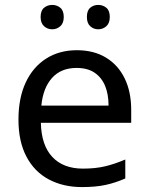

<svg xmlns="http://www.w3.org/2000/svg" viewBox="-20 -750 604 780"><path d="M292 -546Q361 -546 410.5 -516Q460 -486 486.5 -431.5Q513 -377 513 -304V-251H146Q148 -160 192.5 -112.5Q237 -65 317 -65Q368 -65 407.5 -74.5Q447 -84 489 -102V-25Q448 -7 408 1.5Q368 10 313 10Q237 10 178.5 -21Q120 -52 87.5 -113.5Q55 -175 55 -264Q55 -352 84.5 -415Q114 -478 167.5 -512Q221 -546 292 -546ZM291 -474Q228 -474 191.5 -433.5Q155 -393 148 -321H421Q421 -367 407 -401Q393 -435 364.5 -454.5Q336 -474 291 -474ZM145 -681Q145 -707 159 -718.5Q173 -730 192 -730Q211 -730 225 -718.5Q239 -707 239 -681Q239 -656 225 -643.5Q211 -631 192 -631Q173 -631 159 -643.5Q145 -656 145 -681ZM333 -681Q333 -707 346.5 -718.5Q360 -730 379 -730Q398 -730 412 -718.5Q426 -707 426 -681Q426 -656 412 -643.5Q398 -631 379 -631Q360 -631 346.5 -643.5Q333 -656 333 -681Z"/></svg>

Font: Noto Sans Telugu
Style: Regular
Weight: 400
Designer: Jelle Bosma - Monotype Design Team
Foundry: Monotype Imaging Inc.
Version: Version 2.003